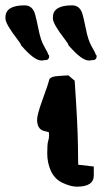

<svg xmlns="http://www.w3.org/2000/svg" viewBox="-109 -701 401 721"><path d="M161.4 -680.9Q191.9 -680.9 201.3 -646.5Q205.9 -630.2 213.4 -592.8Q221.9 -549.4 235.2 -526.7Q248.6 -503.9 250.9 -495.3L253.8 -492.7V-488.4Q253.8 -480.3 245.8 -476L232.7 -474.7L227.5 -473.8H224.7Q198 -473.8 150.6 -528.4L147.8 -531V-533.1Q147.8 -535.7 135.2 -552.4Q89.7 -611.3 89.7 -631.1V-631.5V-636.2Q89.7 -680.9 161.4 -680.9ZM-16.8 -680.9Q13.7 -680.9 23 -646.5Q27.7 -630.2 35.2 -592.8Q43.7 -549.4 57 -526.7Q70.4 -503.9 72.7 -495.3L75.5 -492.7V-488.4Q75.5 -480.3 67.6 -476L54.4 -474.7L49.3 -473.8H46.5Q19.8 -473.8 -27.6 -528.4L-30.4 -531V-533.1Q-30.4 -535.7 -43.1 -552.4Q-88.5 -611.3 -88.5 -631.1V-631.5V-636.2Q-88.5 -680.9 -16.8 -680.9ZM147.9 -418Q159.7 -407.7 171.4 -397.9Q182.6 -236.3 183.6 -156.7L184.6 -82.5L243.2 -75.7V-42Q243.2 0 179.7 0Q157.2 0 127 -13.9Q96.7 -27.8 82.5 -58.3Q68.4 -88.9 68.4 -125Q68.4 -161.1 71.8 -171.1Q75.2 -181.2 75.2 -191.4Q75.2 -201.7 74.2 -204.6Q70.8 -205.1 68.8 -206.1Q60.1 -208 53.7 -210Q30.3 -217.8 30.3 -252Q30.3 -271 51.3 -328.4Q72.3 -385.7 75.7 -401.4Q78.6 -414.1 115.2 -416Q131.8 -417 147.9 -418Z"/></svg>

Font: Drukaatie burti
Style: Demi
Weight: 600
Version: Version 0.14